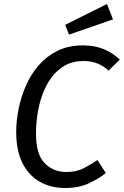

<svg xmlns="http://www.w3.org/2000/svg" viewBox="-20 -928 619 960"><path d="M394 -701Q454 -701 498.5 -682.5Q543 -664 579 -630L523 -575Q494 -601 463.5 -612Q433 -623 398 -623Q344 -623 304.5 -600.5Q265 -578 237 -540Q209 -502 192 -454.5Q175 -407 167.5 -357Q160 -307 160 -260Q160 -157 203 -112.5Q246 -68 312 -68Q362 -68 399 -87Q436 -106 467 -128L509 -63Q475 -35 424.5 -11.5Q374 12 306 12Q233 12 177.5 -20Q122 -52 91.5 -114.5Q61 -177 61 -268Q61 -323 73 -383Q85 -443 109.5 -499.5Q134 -556 173.5 -601.5Q213 -647 267.5 -674Q322 -701 394 -701ZM306 -804 515 -908 545 -831 325 -755Z"/></svg>

Font: Fira Sans Variable
Style: Italic
Weight: 397
Italic angle: -8°
Designer: Carrois Corporate & Edenspiekermann AG
Foundry: Carrois Corporate GbR & Edenspiekermann AG
Version: Version 4.202